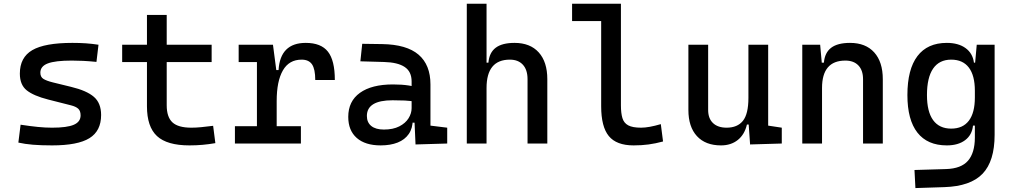

<svg xmlns="http://www.w3.org/2000/svg" viewBox="-20 -752 5313 1006"><path d="M252.9 9.8Q194.3 9.8 152.6 6.3Q110.8 2.9 76.2 -4.9L87.9 -98.6Q139.2 -90.8 178.5 -86.9Q217.8 -83 252.9 -83Q331.5 -83 366.9 -98.4Q402.3 -113.8 402.3 -147.5Q402.3 -170.9 389.9 -182.4Q377.4 -193.8 351.6 -200.2L232.4 -230.5Q155.8 -250 119.9 -278.8Q84 -307.6 84 -366.2Q84 -451.2 149.2 -489.3Q214.4 -527.3 359.4 -527.3Q397 -527.3 429.4 -525.1Q461.9 -522.9 496.1 -517.6L485.4 -427.7Q445.8 -431.6 415.5 -433.1Q385.3 -434.6 356.4 -434.6Q269.5 -434.6 230.5 -419.7Q191.4 -404.8 191.4 -371.1Q191.4 -348.6 207.5 -338.6Q223.6 -328.6 256.8 -320.3L352.5 -296.9Q434.1 -277.3 471.9 -244.6Q509.8 -211.9 509.8 -149.4Q509.8 -65.9 448.7 -28.1Q387.7 9.8 252.9 9.8Z M972.7 9.8Q855 9.8 802.5 -39.1Q750 -87.9 750 -195.3V-283.2H853.5V-200.2Q853.5 -138.7 883.5 -110.8Q913.6 -83 982.4 -83Q1006.8 -83 1034.2 -85.7Q1061.5 -88.4 1096.7 -92.8L1108.4 -2Q1074.2 3.9 1041.7 6.8Q1009.3 9.8 972.7 9.8ZM750 -244.1V-673.8H853.5V-244.1ZM620.1 -426.8V-517.6H1088.9V-426.8Z M1429.7 -222.7 1399.4 -384.8H1439.5Q1448.2 -527.3 1582 -527.3Q1662.1 -527.3 1698.2 -481.4Q1734.4 -435.5 1734.4 -333H1631.8Q1631.8 -389.6 1615 -414.6Q1598.1 -439.5 1560.5 -439.5Q1494.6 -439.5 1462.2 -383.1Q1429.7 -326.7 1429.7 -222.7ZM1210.9 0V-90.8H1556.6V0ZM1326.2 0V-517.6H1410.2L1429.7 -369.1V0ZM1230.5 -426.8V-517.6H1403.3L1413.1 -426.8Z M2157.2 4.9 2150.4 -148.4 2136.7 -191.4V-325.2Q2136.7 -377 2100.3 -401.1Q2064 -425.3 1992.2 -427.2L1868.2 -430.7L1877.9 -522.5L1982.4 -521Q2110.8 -519 2173.1 -465.6Q2235.4 -412.1 2235.4 -309.6V-93.8L2323.2 -83V0ZM1974.6 9.8Q1893.6 9.8 1849.1 -29.3Q1804.7 -68.4 1804.7 -139.6Q1804.7 -221.7 1866 -265.6Q1927.2 -309.6 2039.1 -309.6Q2085.4 -309.6 2121.8 -304Q2158.2 -298.3 2186.5 -287.1L2165 -216.8Q2132.3 -224.1 2101.1 -225.3Q2069.8 -226.6 2037.1 -226.6Q1902.3 -226.6 1902.3 -144.5Q1902.3 -110.4 1925.5 -91.8Q1948.7 -73.2 1991.2 -73.2Q2039.6 -73.2 2072 -89.8Q2104.5 -106.4 2120.6 -132.3Q2136.7 -158.2 2136.7 -185.5V-242.2L2167 -109.4H2126L2142.6 -125Q2142.6 -80.1 2121.8 -50Q2101.1 -20 2063.5 -5.1Q2025.9 9.8 1974.6 9.8Z M2744.1 0V-336.9Q2744.1 -386.2 2719.7 -412.8Q2695.3 -439.5 2651.4 -439.5Q2529.3 -439.5 2529.3 -291L2499 -423.8H2539.1Q2543.5 -476.1 2577.1 -501.7Q2610.8 -527.3 2675.8 -527.3Q2757.8 -527.3 2802.7 -477.5Q2847.7 -427.7 2847.7 -336.9V0ZM2425.8 0V-732.4H2529.3V0Z M3299.8 9.8Q3210 9.8 3169.9 -39.1Q3129.9 -87.9 3129.9 -195.3V-732.4H3233.4V-200.2Q3233.4 -159.2 3241.2 -133.3Q3249 -107.4 3271.7 -95.2Q3294.4 -83 3338.9 -83Q3379.4 -83 3442.4 -101.6L3454.1 -10.7Q3414.6 0 3378.2 4.9Q3341.8 9.8 3299.8 9.8ZM2977.5 -641.6V-732.4H3138.7V-641.6Z M3757.8 9.8Q3676.3 9.8 3631.6 -38.8Q3586.9 -87.4 3586.9 -175.8V-517.6H3690.4V-175.8Q3690.4 -131.3 3715.8 -107.2Q3741.2 -83 3787.1 -83Q3843.8 -83 3872.6 -118.9Q3901.4 -154.8 3901.4 -239.3L3927.7 -99.6H3893.6Q3881.3 -46.9 3845.7 -18.6Q3810.1 9.8 3757.8 9.8ZM3910.2 4.9 3901.4 -119.1V-210H4004.9V-93.8L4076.2 -83V0ZM3901.4 -146.5V-517.6H4004.9V-175.8Z M4502 0V-336.9Q4502 -383.8 4477.5 -409.2Q4453.1 -434.6 4409.2 -434.6Q4287.1 -434.6 4287.1 -291L4256.8 -423.8H4296.9Q4301.3 -476.1 4335 -501.7Q4368.7 -527.3 4433.6 -527.3Q4515.6 -527.3 4560.5 -477.5Q4605.5 -427.7 4605.5 -336.9V0ZM4183.6 0V-517.6H4277.3L4287.1 -408.2V0Z M4776.4 233.4 4771.5 138.7 4937.5 133.8Q5016.1 131.3 5051.8 90.3Q5087.4 49.3 5087.9 -30.3V-408.2L5097.7 -517.6H5191.4V-45.9Q5191.4 92.3 5128.4 158.2Q5065.4 224.1 4927.7 228.5ZM4940.9 9.8Q4839.4 9.8 4786.9 -57.1Q4734.4 -124 4734.4 -253.9Q4734.4 -388.7 4786.9 -458Q4839.4 -527.3 4940.9 -527.3Q5001.5 -527.3 5039.1 -500Q5076.7 -472.7 5083 -423.8H5123L5087.9 -276.4Q5087.9 -356.4 5056.4 -397.9Q5024.9 -439.5 4963.9 -439.5Q4901.4 -439.5 4869.1 -392.6Q4836.9 -345.7 4836.9 -253.9Q4836.9 -167 4869.1 -122.6Q4901.4 -78.1 4963.9 -78.1Q5024.9 -78.1 5056.4 -119.6Q5087.9 -161.1 5087.9 -241.2L5123 -93.8H5078.1Q5073.2 -44.9 5036.9 -17.6Q5000.5 9.8 4940.9 9.8Z"/></svg>

Font: Cascadia Mono
Style: Regular
Weight: 400
Monospace: yes
Designer: Aaron Bell
Foundry: Saja Typeworks
Version: Version 2404.023